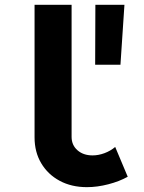

<svg xmlns="http://www.w3.org/2000/svg" viewBox="-20 -772 602 800"><path d="M342.3 7.8Q277.8 7.8 228.8 -18.6Q179.7 -44.9 151.9 -91.6Q124 -138.2 124 -199.7V-752H278.3V-201.7Q278.3 -167.5 302.7 -146Q327.1 -124.5 365.7 -124.5Q390.1 -124.5 415.3 -133.8Q440.4 -143.1 460 -159.7L512.2 -35.6Q477.5 -16.1 431.4 -4.2Q385.3 7.8 342.3 7.8ZM376.5 -502.4 377.4 -752H498.5L481.9 -502.4Z"/></svg>

Font: Reddit Mono ExtraBold
Style: Regular
Weight: 800
Monospace: yes
Designer: Stephen Hutchings
Foundry: Reddit
Version: Version 1.014